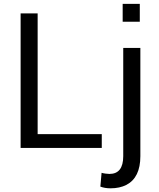

<svg xmlns="http://www.w3.org/2000/svg" viewBox="-20 -782 842 1015"><path d="M518 0H89V-711H179V-73H518ZM719 -667H628.5V-761.5H719ZM564.5 213.5Q534 213.5 510.5 204.5L517 131.5Q525 134 537.8 135.8Q550.5 137.5 558.5 137.5Q631.5 137.5 631.5 43.5V-528.5H722V43.5Q722 157 648 195.5Q612.5 213.5 564.5 213.5Z"/></svg>

Font: Roberto Sans
Style: Regular
Weight: 400
Designer: Google (font) & Cristiano Sobral (main changes)
Version: Version 1.500; ttfautohint (v1.8.4.7-5d5b-dirty)